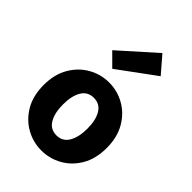

<svg xmlns="http://www.w3.org/2000/svg" viewBox="-249 -953 1070 1070"><g transform="rotate(45 286.0 -418.5)"><path d="M285.2 12.2Q220.7 12.2 164.1 -19.3Q107.4 -50.8 72 -110.6Q36.6 -170.4 36.6 -255.4Q36.6 -339.8 72 -399.9Q107.4 -460 164.1 -491.7Q220.7 -523.4 285.2 -523.4Q350.1 -523.4 406.7 -491.7Q463.4 -460 498.5 -399.9Q533.7 -339.8 533.7 -255.4Q533.7 -170.4 498.5 -110.6Q463.4 -50.8 406.7 -19.3Q350.1 12.2 285.2 12.2ZM285.2 -106.9Q333 -106.9 357.2 -147.5Q381.3 -188 381.3 -255.4Q381.3 -322.8 357.2 -362.8Q333 -402.8 285.2 -402.8Q237.3 -402.8 213.4 -362.8Q189.5 -322.8 189.5 -255.4Q189.5 -188 213.4 -147.5Q237.3 -106.9 285.2 -106.9ZM243.2 -589.4 169.9 -662.6 378.9 -849.1 463.4 -751Z"/></g></svg>

Font: Akatab Black
Style: Regular
Weight: 900
Designer: SIL Global
Foundry: SIL Global
Version: Version 4.000